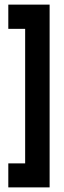

<svg xmlns="http://www.w3.org/2000/svg" viewBox="-20 -697 279 832"><path d="M16 -677H195V115H16V11H89V-572H16Z"/></svg>

Font: UN Bangla
Style: Bold
Weight: 700
Designer: Desinged by Rajon, Unicode developed by Rashed (IMGN)
Version: Version 2.001;March 19, 2023;FontCreator 14.0.0.2901 64-bit